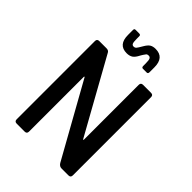

<svg xmlns="http://www.w3.org/2000/svg" viewBox="-237 -945 1057 1057"><g transform="rotate(45 291.5 -416.0)"><path d="M244 -702Q178 -702 178 -779V-818Q178 -828 187 -828H216Q227 -828 227 -818V-798Q227 -772 231 -763.5Q235 -755 245 -755Q255 -755 261 -762Q267 -769 280.5 -792.5Q294 -816 307 -824Q320 -832 340 -832Q407 -832 407 -755V-717Q407 -705 397 -705H368Q358 -705 358 -717V-736Q358 -762 353.5 -770.5Q349 -779 339 -779Q329 -779 324.5 -774Q320 -769 314.5 -760Q309 -751 308 -749.5Q307 -748 306 -746Q293 -720 279 -711Q265 -702 244 -702ZM152 0H90Q73 0 73 -17V-626Q73 -643 90 -643H146Q162 -643 168 -632L410 -197H414V-626Q414 -643 431 -643H493Q510 -643 510 -626V-17Q510 0 493 0H439Q423 0 413 -16L173 -446H169V-17Q169 0 152 0Z"/></g></svg>

Font: Rajdhani SemiBold
Style: Regular
Weight: 600
Designer: Satya Rajpurohit, Jyotish Sonowal
Foundry: Indian Type Foundry
Version: Version 1.201 February 1, 2022